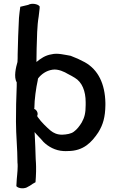

<svg xmlns="http://www.w3.org/2000/svg" viewBox="-20 -815 639 1022"><path d="M65 -168C65 -94 73 -24 73 50C74 57 74 64 74 71C74 102 69 130 68 160L67 176C79 190 113 191 129 179L140 173C149 166 158 161 169 155C170 137 172 118 172 98V71C172 60 171 47 170 31C168 -17 168 -50 165 -98L164 -112C175 -98 200 -74 211 -60C236 -35 274 -13 318 -11C326 -11 334 -10 341 -11C425 -11 468 -58 503 -110C529 -152 540 -192 541 -255V-267C539 -368 503 -444 431 -484C407 -497 383 -508 356 -518C325 -523 286 -534 255 -526C221 -521 196 -503 174 -485C174 -509 175 -532 175 -556C177 -614 177 -676 186 -728L191 -771V-781C182 -794 149 -800 130 -789L88 -779C85 -760 83 -740 81 -720C78 -657 75 -591 74 -525C74 -511 74 -498 73 -485C65 -458 52 -404 69 -377V-357C66 -286 65 -236 65 -168ZM162 -235C162 -236 162 -238 163 -241C163 -284 172 -348 181 -388C181 -392 182 -395 183 -398C200 -420 226 -439 259 -444C290 -449 324 -432 342 -421C355 -415 366 -408 378 -401C417 -378 436 -330 436 -271V-256C436 -213 430 -190 415 -163C404 -145 390 -126 373 -114C359 -103 335 -99 311 -98C284 -98 265 -107 249 -120C231 -135 197 -168 184 -188C181 -191 179 -194 178 -198C186 -215 172 -233 162 -235Z"/></svg>

Font: Hussar Pisanka
Style: Regular
Weight: 400
Designer: Robert Jablonski
Foundry: Cannot Into Space Fonts
Version: Version 1.070